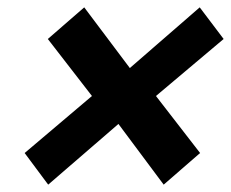

<svg xmlns="http://www.w3.org/2000/svg" viewBox="-20 -564 628 522"><path d="M47 -148 230 -303 110 -458 209 -544 333 -379 523 -544 588 -458 404 -303 524 -148 425 -62 302 -227 111 -62Z"/></svg>

Font: Taviraj
Style: Bold Italic
Weight: 700
Italic angle: -12°
Designer: Katatrad Team
Foundry: CadsonDemak
Version: Version 1.001